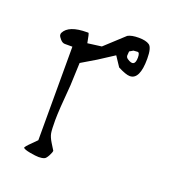

<svg xmlns="http://www.w3.org/2000/svg" viewBox="-92 -527 519 584"><g transform="rotate(20 168.0 -234.5)"><path d="M245.1 -394.5Q245.1 -388.2 251 -384.3Q277.8 -366.2 277.8 -399.4Q277.8 -416 270.5 -415.5Q270.5 -415.5 257.8 -414.6Q257.8 -414.6 246.1 -407.7Q246.1 -407.7 245.1 -394.5ZM213.4 -383.3 163.6 -351.1 116.7 -323.2 113.8 -250Q106.4 -165 106.4 -134.8Q106.4 -104.5 108.4 -92.8Q110.4 -81.1 120.1 -65.4Q129.9 -49.8 132.8 -44.9Q132.8 -40 127 -28.8Q120.6 -16.6 115.2 -14.6Q107.9 -11.7 97.2 -11.7Q87.9 -11.7 68.8 -15.1Q49.8 -18.6 45.9 -23.4Q48.8 -29.3 55.7 -36.1L79.1 -59.6V-362.3H54.7Q46.9 -362.3 40 -370.1Q33.2 -377.9 32.2 -382.3Q31.2 -386.7 33.2 -390.6Q47.4 -418.9 106.4 -418.9H110.4Q112.8 -418.9 118.2 -387.7L163.1 -393.6L224.6 -450.2Q236.3 -457 259.8 -457Q283.2 -457 294.4 -449.2Q305.7 -441.4 305.7 -405.3Q305.7 -337.9 273.4 -337.9Q260.7 -337.9 234.4 -351.6Z"/></g></svg>

Font: Drukaatie burti
Style: Thin
Weight: 100
Version: Version 0.14